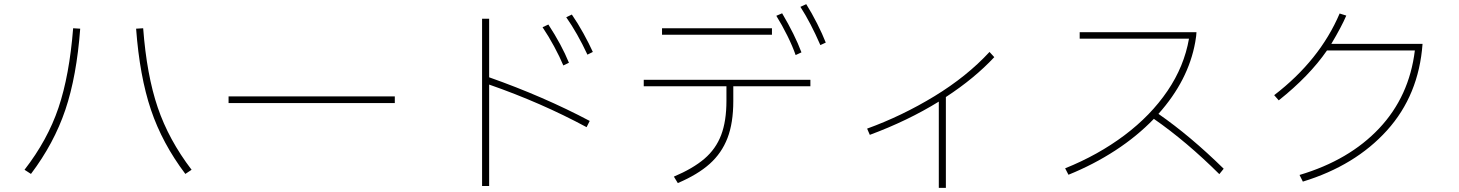

<svg xmlns="http://www.w3.org/2000/svg" viewBox="-20 -860 7020 924"><path d="M98 -43Q209 -186 261.5 -341.5Q314 -497 332 -724L366 -722Q349 -493 294.5 -331.5Q240 -170 129 -23ZM669 -724Q686 -499 739 -343Q792 -187 902 -43L872 -23Q761 -170 706.5 -331.5Q652 -493 635 -722Z M1880 -364H1080V-396H1880Z M2807 -597Q2759 -700 2705 -777L2732 -790Q2761 -748 2788 -699Q2815 -650 2833 -610ZM2334 -770V-488Q2597 -395 2818 -278L2803 -248Q2584 -366 2334 -453V35H2300V-770ZM2691 -545Q2674 -586 2647 -636Q2620 -686 2591 -729L2619 -742Q2683 -644 2718 -558Z M3860 -840Q3887 -797 3912.5 -746.5Q3938 -696 3954 -655L3928 -643Q3881 -751 3832 -827ZM3809 -595Q3794 -638 3769 -688.5Q3744 -739 3716 -784L3744 -796Q3805 -693 3837 -608ZM3166 -724H3695V-693H3166ZM3078 -445V-476H3880V-445H3509V-374Q3509 -268 3481 -195.5Q3453 -123 3395.5 -71.5Q3338 -20 3242 21L3223 -10Q3315 -49 3370 -96Q3425 -143 3450.5 -210Q3476 -277 3476 -375V-445Z M4765 -585Q4670 -483 4532 -393V44H4498V-371Q4349 -279 4166 -211L4153 -241Q4321 -302 4477 -397Q4633 -492 4742 -610Z M5848 -22Q5690 -179 5533 -288Q5452 -204 5347.5 -136Q5243 -68 5122 -19L5106 -50Q5265 -114 5391.5 -209Q5518 -304 5598.5 -422.5Q5679 -541 5702 -674H5176V-705H5738Q5738 -691 5732 -657Q5699 -473 5555 -312Q5709 -205 5869 -48Z M6826 -649Q6808 -402 6655 -232.5Q6502 -63 6250 14L6234 -18Q6473 -89 6617.5 -242.5Q6762 -396 6789 -617H6366Q6281 -494 6134 -377L6112 -402Q6331 -570 6427 -795L6459 -785Q6437 -733 6387 -649Z"/></svg>

Font: IBM Plex Sans JP ExtraLight
Style: Regular
Weight: 200
Designer: Mike Abbink; Paul van der Laan; Pieter van Rosmalen; Wujin Sim; Yejin Wi; Jinhee Kim; Boomi Park; Yona Kim; Kichan Ma
Foundry: Sandoll Inc.
Version: Version 1.001